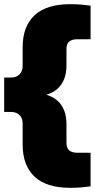

<svg xmlns="http://www.w3.org/2000/svg" viewBox="-24 -770 454 920"><path d="M311.5 130Q199 130 141.8 76.5Q84.5 23 84.5 -77V-179Q84.5 -203.5 69.5 -218.5Q54.5 -233.5 30 -233.5H-4V-398.5H30Q54.5 -398.5 69.5 -413.8Q84.5 -429 84.5 -453V-543Q84.5 -644 141.8 -697Q199 -750 311.5 -750Q340.5 -750 364.8 -748Q389 -746 410 -743V-582H348Q322 -582 308.2 -571.5Q294.5 -561 294.5 -535V-456Q294.5 -382.5 250 -343.2Q205.5 -304 100 -304V-328Q205.5 -328 250 -288.8Q294.5 -249.5 294.5 -176V-85Q294.5 -60 308.2 -49Q322 -38 348 -38H410V123Q389 126 364.8 128Q340.5 130 311.5 130Z"/></svg>

Font: Encode Sans SC Condensed Thin Black
Style: Regular
Weight: 900
Version: Version 3.002